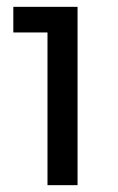

<svg xmlns="http://www.w3.org/2000/svg" viewBox="-20 -765 346 562"><path d="M119 -670H19V-745H207V-223H119Z"/></svg>

Font: Eudoxus Sans Medium
Style: Regular
Weight: 500
Designer: Stijn de Vries
Foundry: tokotype
Version: Version 2.005